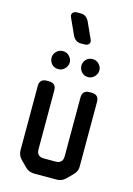

<svg xmlns="http://www.w3.org/2000/svg" viewBox="-132 -944 709 1020"><g transform="rotate(15 223.0 -434.0)"><path d="M113 -11Q133 9 162 9H285Q314 9 334 -11L366 -43Q388 -65 386 -93V-445Q386 -485 346 -485H335Q295 -485 295 -445V-122Q295 -82 255 -82H191Q151 -82 151 -122V-445Q151 -485 111 -485H100Q60 -485 60 -445V-93Q60 -64 80 -44ZM142 -560Q163 -560 177.5 -575.5Q192 -591 192 -610Q192 -628 178 -643.5Q164 -659 142 -659Q121 -659 106.5 -644.5Q92 -630 92 -610Q92 -590 105.5 -575Q119 -560 142 -560ZM305 -560Q326 -560 340.5 -575.5Q355 -591 355 -610Q355 -628 341 -643.5Q327 -659 305 -659Q284 -659 270 -644.5Q256 -630 256 -610Q256 -591 269.5 -575.5Q283 -560 305 -560ZM176 -756Q182 -742 193.5 -732.5Q205 -723 222 -723H243Q259 -723 266.5 -732.5Q274 -742 268 -756L228 -844Q222 -858 210.5 -867.5Q199 -877 182 -877H161Q145 -877 137.5 -867.5Q130 -858 136 -844Z"/></g></svg>

Font: WDXL Lubrifont SC
Style: Regular
Weight: 400
Designer: [WDXL Lubrifont] Copyright 2020-2022 (c) NightFurySL2001, Skr-ZERO; [ZCOOL QingKe HuangYou] Copyright 2018-2022 (c) The 
Version: Version 2.001;hotconv 1.1.1;makeotfexe 2.6.0